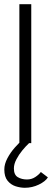

<svg xmlns="http://www.w3.org/2000/svg" viewBox="-22 -680 258 912"><path d="M70 -660H126.5V0H70ZM96 212Q75 212 52.2 204.8Q29.5 197.5 14 178.5Q-1.5 159.5 -1.5 125Q-1.5 99.5 13 72Q27.5 44.5 48.8 20.5Q70 -3.5 89.5 -20L116 0Q101 14 84.2 34.2Q67.5 54.5 55.8 77Q44 99.5 44 120Q44 150.5 62.5 161.5Q81 172.5 106 172.5Q128 172.5 145.5 161Q163 149.5 172 137L205.5 162.5Q194 181.5 162.5 196.8Q131 212 96 212Z"/></svg>

Font: League Spartan Thin Light
Style: Regular
Weight: 300
Version: Version 2.002